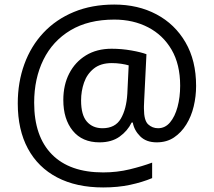

<svg xmlns="http://www.w3.org/2000/svg" viewBox="-20 -734 939 843"><path d="M841 -357Q841 -311 830.5 -267Q820 -223 798 -187.5Q776 -152 744 -130.5Q712 -109 668 -109Q622 -109 595.5 -135.5Q569 -162 563 -196H558Q540 -159 505 -134Q470 -109 417 -109Q341 -109 299.5 -160Q258 -211 258 -295Q258 -361 284 -411.5Q310 -462 357.5 -491Q405 -520 470 -520Q514 -520 556.5 -512.5Q599 -505 623 -496L613 -293Q612 -275 612 -267.5Q612 -260 612 -257Q612 -205 630.5 -188Q649 -171 674 -171Q705 -171 726.5 -196.5Q748 -222 759.5 -264.5Q771 -307 771 -358Q771 -451 733.5 -515.5Q696 -580 630.5 -614Q565 -648 482 -648Q368 -648 289.5 -601Q211 -554 170.5 -471.5Q130 -389 130 -283Q130 -135 208 -56Q286 23 433 23Q494 23 549.5 9.5Q605 -4 648 -20V48Q605 66 551.5 77.5Q498 89 433 89Q315 89 231 45Q147 1 102.5 -81.5Q58 -164 58 -280Q58 -373 87 -452.5Q116 -532 171 -590.5Q226 -649 304.5 -681.5Q383 -714 482 -714Q586 -714 667 -671Q748 -628 794.5 -548Q841 -468 841 -357ZM336 -293Q336 -229 361.5 -200Q387 -171 430 -171Q486 -171 510.5 -213Q535 -255 539 -322L545 -447Q532 -451 512 -454Q492 -457 471 -457Q422 -457 392 -433Q362 -409 349 -371.5Q336 -334 336 -293Z"/></svg>

Font: Noto Sans Elymaic
Style: Regular
Weight: 400
Designer: Morgane Pierson
Foundry: Google LLC
Version: Version 1.002; ttfautohint (v1.8.4.7-5d5b)